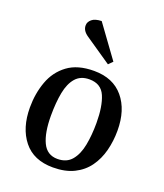

<svg xmlns="http://www.w3.org/2000/svg" viewBox="-144 -876 845 987"><g transform="rotate(20 278.0 -382.5)"><path d="M262 14Q156 14 101 -55Q46 -124 46 -236Q46 -312 70 -378Q94 -444 148.5 -484.5Q203 -525 293 -525Q397 -525 453.5 -457.5Q510 -390 510 -277Q510 -220 496.5 -167.5Q483 -115 453.5 -74Q424 -33 376.5 -9.5Q329 14 262 14ZM269 -35Q319 -35 346.5 -68Q374 -101 384.5 -156Q395 -211 395 -277Q395 -368 372 -422Q349 -476 285 -476Q237 -476 210 -445Q183 -414 172.5 -359.5Q162 -305 162 -233Q162 -140 187 -87.5Q212 -35 269 -35ZM369 -603 347 -581 202 -680Q170 -702 171 -731Q171 -749 188 -763.5Q205 -778 241 -779Z"/></g></svg>

Font: Literata 36pt Medium
Style: Italic
Weight: 500
Italic angle: -2°
Designer: Latin by Veronika Burian and Jose Scaglione. Greek by Irene Vlachou. Cyrillic by Vera Evstafieva
Foundry: TypeTogether
Version: Version 3.002